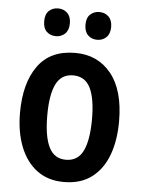

<svg xmlns="http://www.w3.org/2000/svg" viewBox="-53 -782 621 834"><g transform="rotate(5 257.0 -364.5)"><path d="M473 -273Q473 -190 449.5 -126.5Q426 -63 378 -26.5Q330 10 256 10Q187 10 139 -26Q91 -62 66 -126Q41 -190 41 -273Q41 -402 95 -477.5Q149 -553 258 -553Q356 -553 414.5 -481Q473 -409 473 -273ZM160 -272Q160 -181 183 -134Q206 -87 257 -87Q309 -87 332 -134Q355 -181 355 -273Q355 -363 332 -409Q309 -455 257 -455Q206 -455 183 -409Q160 -363 160 -272ZM111 -679Q111 -709 127 -724Q143 -739 167 -739Q191 -739 207 -723.5Q223 -708 223 -679Q223 -649 207 -633.5Q191 -618 167 -618Q143 -618 127 -633Q111 -648 111 -679ZM291 -679Q291 -709 307 -724Q323 -739 347 -739Q371 -739 387 -723.5Q403 -708 403 -679Q403 -649 387 -633.5Q371 -618 347 -618Q323 -618 307 -633.5Q291 -649 291 -679Z"/></g></svg>

Font: Noto Sans Condensed SemiBold
Style: Regular
Weight: 600
Width: 3
Designer: Monotype Design Team
Foundry: Monotype Imaging Inc.
Version: Version 2.013; ttfautohint (v1.8.4.7-5d5b)